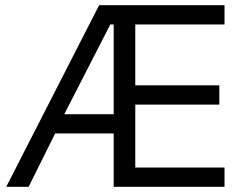

<svg xmlns="http://www.w3.org/2000/svg" viewBox="-20 -718 947 738"><path d="M417 -205H192L90 0H4L361 -698H843V-624H500V-390H823V-316H500V-74H843V0H417ZM404 -624 227 -279H417V-624Z"/></svg>

Font: IBM Plex Sans Arabic
Style: Regular
Weight: 400
Designer: Mike Abbink, Paul van der Laan, Pieter van Rosmalen, Wael Morcos, Khajak Apelian
Foundry: Bold Monday
Version: Version 1.005